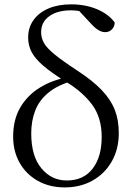

<svg xmlns="http://www.w3.org/2000/svg" viewBox="-20 -825 605 860"><path d="M270.4 14.4Q201.8 14.4 149.5 -14.9Q97.2 -44.3 68.1 -95.6Q38.9 -146.9 38.9 -213.3Q38.9 -289.5 71.1 -344.1Q103.2 -398.7 158.8 -432.8Q214.4 -467 285.5 -479.7V-487.2L306.2 -463.1Q236.9 -443.5 195.8 -409Q154.7 -374.6 137.3 -328.6Q119.9 -282.6 119.9 -227.5Q119.9 -125.9 165.3 -71.3Q210.7 -16.6 279.1 -16.6Q354 -16.6 394.8 -69.4Q435.5 -122.1 435.5 -211.8Q435.5 -297.6 393.4 -355.1Q351.3 -412.6 277.4 -457.5Q209.4 -499.6 172.3 -532Q135.3 -564.3 120.7 -593.6Q106.1 -622.9 106.1 -656.9Q106.1 -701.6 130.1 -735.1Q154 -768.6 197.1 -787Q240.2 -805.5 298.3 -805.5Q362.9 -805.5 414.6 -783.7Q466.3 -761.9 493.8 -724.3Q493.6 -706.4 481.6 -693.7Q469.6 -681 450.8 -681Q435.5 -681 419.8 -690.8Q404.1 -700.5 386.3 -720.5L325.2 -785.9L383.8 -777.9L388.2 -755.9Q369.6 -767.3 346.6 -773Q323.5 -778.7 297.7 -778.7Q237.5 -778.7 200.9 -752.6Q164.2 -726.5 164.2 -680.2Q164.2 -655.4 176.6 -633Q188.9 -610.5 224.1 -581.6Q259.3 -552.7 327.8 -507.8Q395 -463.9 435.3 -421.8Q475.7 -379.6 493.9 -333.6Q512.1 -287.5 512.1 -229.1Q512.1 -157.2 480.8 -102.2Q449.5 -47.2 394.8 -16.4Q340.1 14.4 270.4 14.4Z"/></svg>

Font: Noto Serif KR
Style: Regular
Weight: 200
Designer: Ryoko NISHIZUKA 西塚涼子 (kana & ideographs); Frank Grießhammer (Latin, Greek & Cyrillic); Wenlong ZHANG 张文龙 (bopomofo); San
Foundry: Adobe
Version: Version 2.001;hotconv 1.1.0;makeotfexe 2.6.0